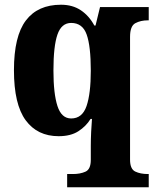

<svg xmlns="http://www.w3.org/2000/svg" viewBox="-20 -566 660 812"><path d="M264 226V170H289Q319 170 341.5 160Q364 150 364 110V51Q364 24 365.5 -8.5Q367 -41 369 -63H363Q344 -32 311.5 -11Q279 10 228 10Q138 10 88.5 -57.5Q39 -125 39 -269Q39 -413 89.5 -479.5Q140 -546 238 -546Q287 -546 322 -522.5Q357 -499 379 -458H384L403 -536H609V-480H605Q575 -480 552.5 -468Q530 -456 530 -410V109Q530 149 552 159.5Q574 170 605 170H609V226ZM281 -65Q328 -65 346 -117.5Q364 -170 364 -267Q364 -371 346.5 -420Q329 -469 281 -469Q240 -469 223 -420Q206 -371 206 -268Q206 -170 223 -117.5Q240 -65 281 -65Z"/></svg>

Font: Noto Serif SemiCondensed ExtraBold
Style: Regular
Weight: 800
Width: 4
Designer: Monotype Design Team
Foundry: Monotype Imaging Inc.
Version: Version 2.015